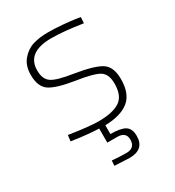

<svg xmlns="http://www.w3.org/2000/svg" viewBox="-172 -610 828 911"><g transform="rotate(-30 241.5 -154.0)"><path d="M351 127Q351 201 269 201L188 197L190 169Q234 173 268 173Q316 173 316 127Q316 85 268 85H214V8Q188 7 151 3.5Q114 0 90 -4L66 -7L70 -40Q178 -23 229 -23Q306 -23 345 -48Q384 -73 384 -141Q384 -193 353.5 -212Q323 -231 229 -245Q134 -260 97 -284.5Q60 -309 60 -375Q60 -425 87 -456.5Q114 -488 150 -498.5Q186 -509 231 -509Q265 -509 308 -505.5Q351 -502 377 -498L403 -494L401 -461Q299 -477 231 -477Q97 -477 97 -377Q97 -330 125 -310.5Q153 -291 239 -278Q345 -261 383 -236Q421 -211 421 -144Q421 -64 377 -28.5Q333 7 247 9V57Q303 57 327 72Q351 87 351 127Z"/></g></svg>

Font: TitilliumText22L Th
Style: Thin
Weight: 100
Designer: Campivisivi
Foundry: Campivisivi
Version: 1.000